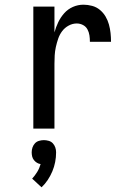

<svg xmlns="http://www.w3.org/2000/svg" viewBox="-20 -548 540 818"><path d="M122 0V-520H212V-410Q218 -432 228 -453Q238 -474 253.5 -491.5Q269 -509 290.5 -518.5Q312 -528 336 -528Q354 -528 372.5 -523Q391 -518 405.5 -506Q420 -494 429.5 -478Q439 -462 444 -444Q449 -426 451 -407.5Q453 -389 453 -370H363Q363 -384 361 -397.5Q359 -411 352.5 -423Q346 -435 333.5 -441.5Q321 -448 307 -448Q289 -448 272.5 -439Q256 -430 245 -415.5Q234 -401 228 -383.5Q222 -366 218 -348Q214 -330 213 -312Q212 -294 212 -276V0ZM157 250 117 213Q129 200 138.5 184.5Q148 169 153 151Q145 150 137.5 145.5Q130 141 124.5 134Q119 127 117 118.5Q115 110 115 101Q115 90 118.5 80Q122 70 129 62.5Q136 55 146.5 52Q157 49 167 49Q177 49 187.5 52Q198 55 205 62.5Q212 70 215.5 80Q219 90 219 101Q219 122 215 142.5Q211 163 203 182Q195 201 183.5 218.5Q172 236 157 250Z"/></svg>

Font: Iosevka Custom Medium
Style: Regular
Weight: 500
Monospace: yes
Designer: Belleve Invis
Foundry: Belleve Invis
Version: Version 32.5.0; ttfautohint (v1.8.4)